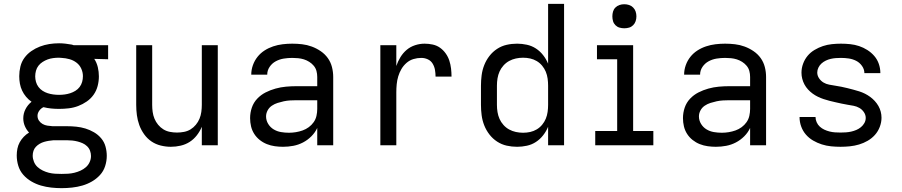

<svg xmlns="http://www.w3.org/2000/svg" viewBox="-20 -755 4690 998"><path d="M300 223Q300 223 300 223Q300 223 300 223Q273 223 246 220Q219 217 193 209.5Q167 202 143 188Q119 174 101 153.5Q83 133 75 106.5Q67 80 67 53Q67 35 70.5 17.5Q74 0 82.5 -15.5Q91 -31 103.5 -44Q116 -57 131 -66Q117 -81 109 -100Q101 -119 101 -140Q101 -165 112.5 -187.5Q124 -210 144 -226Q128 -237 115.5 -252Q103 -267 95 -284Q87 -301 83.5 -320Q80 -339 80 -359Q80 -384 86 -409Q92 -434 107 -454.5Q122 -475 143 -489.5Q164 -504 187.5 -513Q211 -522 236 -526Q261 -530 287 -530Q304 -530 320.5 -528Q337 -526 354 -523L363 -520H542V-447L470 -449Q483 -429 488.5 -405.5Q494 -382 494 -358Q494 -333 487.5 -308Q481 -283 466.5 -262.5Q452 -242 431 -227.5Q410 -213 386.5 -204Q363 -195 337.5 -192Q312 -189 287 -189Q266 -189 246 -191Q226 -193 206 -198Q193 -192 184 -179.5Q175 -167 175 -153Q175 -139 182.5 -128Q190 -117 201.5 -110.5Q213 -104 226 -102Q239 -100 253 -99Q254 -99 256 -99Q258 -99 260 -99Q263 -99 266 -99Q269 -99 272 -99H328Q352 -99 376.5 -96.5Q401 -94 424 -87Q447 -80 468.5 -67.5Q490 -55 506 -36Q522 -17 528.5 7Q535 31 535 55Q535 82 526.5 108.5Q518 135 499.5 155Q481 175 457.5 188.5Q434 202 408 209.5Q382 217 354.5 220Q327 223 300 223ZM287 -262Q302 -262 316.5 -264Q331 -266 345 -270.5Q359 -275 372 -283Q385 -291 394 -303Q403 -315 407 -329.5Q411 -344 411 -359Q411 -379 402.5 -398Q394 -417 377.5 -429.5Q361 -442 341 -447.5Q321 -453 301 -454L287 -455Q286 -455 286 -455Q286 -455 285 -455Q271 -455 256 -453Q241 -451 227.5 -446Q214 -441 201.5 -433Q189 -425 180 -413.5Q171 -402 167 -387.5Q163 -373 163 -358Q163 -344 167 -329.5Q171 -315 180 -303Q189 -291 201.5 -283Q214 -275 228 -270.5Q242 -266 257 -264Q272 -262 287 -262ZM300 149Q317 149 333.5 148Q350 147 366.5 143Q383 139 398.5 132Q414 125 426.5 114Q439 103 446 87.5Q453 72 453 56Q453 42 448 28.5Q443 15 432.5 5Q422 -5 409.5 -10.5Q397 -16 383.5 -19.5Q370 -23 356 -24.5Q342 -26 328 -26H272Q269 -26 265.5 -26Q262 -26 258 -26Q246 -25 233.5 -23Q221 -21 209 -17.5Q197 -14 186 -7.5Q175 -1 166.5 8Q158 17 154 29Q150 41 150 54Q150 70 156.5 86Q163 102 175 113Q187 124 202.5 131.5Q218 139 234 143Q250 147 266.5 148Q283 149 300 149Z M868 8Q842 8 815.5 1.5Q789 -5 767 -20Q745 -35 729 -57.5Q713 -80 704 -105Q695 -130 691.5 -156.5Q688 -183 688 -210V-520H771V-210Q771 -192 773.5 -173.5Q776 -155 783 -138Q790 -121 802 -106.5Q814 -92 829.5 -82.5Q845 -73 863.5 -69.5Q882 -66 900 -66Q918 -66 936.5 -69.5Q955 -73 970.5 -82.5Q986 -92 998 -106.5Q1010 -121 1017 -138Q1024 -155 1026.5 -173.5Q1029 -192 1029 -210V-520H1112V0H1029V-96Q1019 -72 1003 -51.5Q987 -31 966 -17.5Q945 -4 919.5 2Q894 8 868 8Z M1451 8Q1430 8 1408.5 5Q1387 2 1367 -6Q1347 -14 1330 -27.5Q1313 -41 1301.5 -59Q1290 -77 1285 -98Q1280 -119 1280 -141Q1280 -169 1289 -195.5Q1298 -222 1317 -242Q1336 -262 1360.5 -274.5Q1385 -287 1412 -294.5Q1439 -302 1466.5 -304.5Q1494 -307 1521 -307H1629V-355Q1629 -371 1625 -386Q1621 -401 1611 -413Q1601 -425 1587.5 -433.5Q1574 -442 1559.5 -446.5Q1545 -451 1529.5 -452.5Q1514 -454 1499 -454Q1477 -454 1455 -450.5Q1433 -447 1413.5 -436.5Q1394 -426 1381.5 -407.5Q1369 -389 1369 -367Q1369 -367 1369 -367Q1369 -367 1369 -367H1286Q1286 -367 1286 -367Q1286 -367 1286 -367Q1286 -392 1294.5 -416Q1303 -440 1318.5 -459.5Q1334 -479 1355 -492.5Q1376 -506 1400 -514Q1424 -522 1449 -525Q1474 -528 1499 -528Q1525 -528 1550.5 -525Q1576 -522 1600.5 -513Q1625 -504 1647 -489Q1669 -474 1684 -453Q1699 -432 1705.5 -406.5Q1712 -381 1712 -355V0H1629V-90Q1618 -66 1598.5 -46.5Q1579 -27 1555 -14.5Q1531 -2 1504.5 3Q1478 8 1451 8ZM1482 -65Q1500 -65 1518 -68Q1536 -71 1553 -77Q1570 -83 1585 -94Q1600 -105 1610.5 -120Q1621 -135 1625 -153Q1629 -171 1629 -189V-234H1521Q1505 -234 1488 -233Q1471 -232 1455 -228.5Q1439 -225 1423 -220Q1407 -215 1393 -205.5Q1379 -196 1371 -181Q1363 -166 1363 -150Q1363 -129 1374 -111Q1385 -93 1402.5 -82.5Q1420 -72 1440.5 -68.5Q1461 -65 1482 -65Z M1957 0V-520H2040V-412Q2048 -436 2061.5 -458Q2075 -480 2094 -496Q2113 -512 2137.5 -520Q2162 -528 2187 -528Q2208 -528 2229 -523.5Q2250 -519 2267 -507Q2284 -495 2296.5 -477.5Q2309 -460 2315.5 -440Q2322 -420 2324.5 -399Q2327 -378 2327 -357H2244Q2244 -374 2241 -391.5Q2238 -409 2229 -424Q2220 -439 2204 -446.5Q2188 -454 2170 -454Q2149 -454 2129 -448Q2109 -442 2093 -428Q2077 -414 2066.5 -396Q2056 -378 2050 -358Q2044 -338 2042 -317Q2040 -296 2040 -276V0Z M2668 8Q2640 8 2613.5 2Q2587 -4 2564 -19Q2541 -34 2524 -56Q2507 -78 2497 -103.5Q2487 -129 2483.5 -156Q2480 -183 2480 -210V-310Q2480 -337 2483.5 -364Q2487 -391 2497 -416.5Q2507 -442 2524 -464Q2541 -486 2564 -501Q2587 -516 2613.5 -522Q2640 -528 2668 -528Q2693 -528 2718.5 -522.5Q2744 -517 2765.5 -503Q2787 -489 2803 -468.5Q2819 -448 2829 -424V-735H2912V0H2829V-96Q2819 -72 2803 -51.5Q2787 -31 2765.5 -17Q2744 -3 2718.5 2.5Q2693 8 2668 8ZM2699 -65Q2718 -65 2736 -69Q2754 -73 2770 -82.5Q2786 -92 2798 -106.5Q2810 -121 2817 -138Q2824 -155 2826.5 -173.5Q2829 -192 2829 -210V-310Q2829 -328 2826.5 -346.5Q2824 -365 2817 -382Q2810 -399 2798 -413.5Q2786 -428 2770 -437.5Q2754 -447 2736 -451Q2718 -455 2699 -455Q2680 -455 2661.5 -451Q2643 -447 2626.5 -438Q2610 -429 2597 -414.5Q2584 -400 2576.5 -383Q2569 -366 2566 -347.5Q2563 -329 2563 -310V-210Q2563 -191 2566 -172.5Q2569 -154 2576.5 -137Q2584 -120 2597 -105.5Q2610 -91 2626.5 -82Q2643 -73 2661.5 -69Q2680 -65 2699 -65Z M3074 0V-74H3188V-447H3083V-520H3271V-74H3376V0ZM3225 -608Q3212 -608 3200 -611.5Q3188 -615 3179 -624Q3170 -633 3166.5 -645Q3163 -657 3163 -670Q3163 -683 3166.5 -695Q3170 -707 3179 -716Q3188 -725 3200 -729Q3212 -733 3225 -733Q3238 -733 3250 -729Q3262 -725 3271 -716Q3280 -707 3284 -695Q3288 -683 3288 -670Q3288 -657 3284 -645Q3280 -633 3271 -624Q3262 -615 3250 -611.5Q3238 -608 3225 -608Z M3701 8Q3680 8 3658.5 5Q3637 2 3617 -6Q3597 -14 3580 -27.5Q3563 -41 3551.5 -59Q3540 -77 3535 -98Q3530 -119 3530 -141Q3530 -169 3539 -195.5Q3548 -222 3567 -242Q3586 -262 3610.5 -274.5Q3635 -287 3662 -294.5Q3689 -302 3716.5 -304.5Q3744 -307 3771 -307H3879V-355Q3879 -371 3875 -386Q3871 -401 3861 -413Q3851 -425 3837.5 -433.5Q3824 -442 3809.5 -446.5Q3795 -451 3779.5 -452.5Q3764 -454 3749 -454Q3727 -454 3705 -450.5Q3683 -447 3663.5 -436.5Q3644 -426 3631.5 -407.5Q3619 -389 3619 -367Q3619 -367 3619 -367Q3619 -367 3619 -367H3536Q3536 -367 3536 -367Q3536 -367 3536 -367Q3536 -392 3544.5 -416Q3553 -440 3568.5 -459.5Q3584 -479 3605 -492.5Q3626 -506 3650 -514Q3674 -522 3699 -525Q3724 -528 3749 -528Q3775 -528 3800.5 -525Q3826 -522 3850.5 -513Q3875 -504 3897 -489Q3919 -474 3934 -453Q3949 -432 3955.5 -406.5Q3962 -381 3962 -355V0H3879V-90Q3868 -66 3848.5 -46.5Q3829 -27 3805 -14.5Q3781 -2 3754.5 3Q3728 8 3701 8ZM3732 -65Q3750 -65 3768 -68Q3786 -71 3803 -77Q3820 -83 3835 -94Q3850 -105 3860.5 -120Q3871 -135 3875 -153Q3879 -171 3879 -189V-234H3771Q3755 -234 3738 -233Q3721 -232 3705 -228.5Q3689 -225 3673 -220Q3657 -215 3643 -205.5Q3629 -196 3621 -181Q3613 -166 3613 -150Q3613 -129 3624 -111Q3635 -93 3652.5 -82.5Q3670 -72 3690.5 -68.5Q3711 -65 3732 -65Z M4349 8Q4324 8 4299.5 5.5Q4275 3 4251.5 -4.5Q4228 -12 4206.5 -24.5Q4185 -37 4169 -55.5Q4153 -74 4144.5 -97.5Q4136 -121 4136 -146Q4136 -146 4136 -146.5Q4136 -147 4136 -147H4219Q4219 -147 4219 -147Q4219 -147 4219 -147Q4219 -133 4225 -119.5Q4231 -106 4241.5 -96.5Q4252 -87 4265 -81Q4278 -75 4292 -71.5Q4306 -68 4320 -67Q4334 -66 4349 -66Q4363 -66 4377 -67Q4391 -68 4404.5 -71Q4418 -74 4431 -79.5Q4444 -85 4455 -94Q4466 -103 4473 -115.5Q4480 -128 4480 -142Q4480 -158 4470.5 -172Q4461 -186 4447 -194Q4433 -202 4417.5 -205Q4402 -208 4386 -210.5Q4370 -213 4354.5 -216.5Q4339 -220 4323 -223.5Q4307 -227 4291.5 -231Q4276 -235 4261 -240Q4246 -245 4231.5 -252Q4217 -259 4204 -268.5Q4191 -278 4180 -290Q4169 -302 4161.5 -316Q4154 -330 4150 -345.5Q4146 -361 4146 -377Q4146 -401 4154.5 -424Q4163 -447 4178 -465Q4193 -483 4214 -495.5Q4235 -508 4257.5 -515.5Q4280 -523 4304 -525.5Q4328 -528 4351 -528Q4375 -528 4399 -525.5Q4423 -523 4445.5 -515.5Q4468 -508 4488.5 -495Q4509 -482 4524.5 -464Q4540 -446 4548 -423Q4556 -400 4556 -376Q4556 -376 4556 -375.5Q4556 -375 4556 -375H4473Q4473 -375 4473 -375Q4473 -375 4473 -375Q4473 -395 4460.5 -412.5Q4448 -430 4430 -439Q4412 -448 4392 -451Q4372 -454 4351 -454Q4338 -454 4324.5 -453Q4311 -452 4298 -449Q4285 -446 4272.5 -440Q4260 -434 4250 -425Q4240 -416 4234 -403.5Q4228 -391 4228 -378Q4228 -362 4237.5 -348Q4247 -334 4260.5 -326Q4274 -318 4290 -315Q4306 -312 4322 -309.5Q4338 -307 4353.5 -304Q4369 -301 4384.5 -297Q4400 -293 4415.5 -289Q4431 -285 4446.5 -280Q4462 -275 4476 -268Q4490 -261 4503 -251.5Q4516 -242 4527 -230Q4538 -218 4546 -204Q4554 -190 4558 -174.5Q4562 -159 4562 -143Q4562 -119 4553 -95.5Q4544 -72 4528 -54Q4512 -36 4490.5 -23.5Q4469 -11 4445.5 -4Q4422 3 4397.5 5.5Q4373 8 4349 8Z"/></svg>

Font: Zed Sans Extended
Style: Regular
Weight: 400
Width: 7
Designer: Belleve Invis
Foundry: Belleve Invis
Version: Version 1.0.0; ttfautohint (v1.8.4)